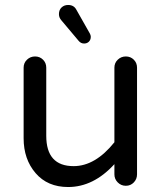

<svg xmlns="http://www.w3.org/2000/svg" viewBox="-20 -742 650 772"><path d="M254 10Q171 10 123 -46Q75 -102 75 -186V-470Q75 -489 88.5 -502Q102 -515 121 -515Q140 -515 153 -502Q166 -489 166 -470V-196Q166 -74 276 -74Q363 -74 440 -170V-470Q440 -489 453.5 -502Q467 -515 486 -515Q505 -515 518 -502Q531 -489 531 -470V-41Q531 -22 518 -8.5Q505 5 486 5Q467 5 453.5 -8.5Q440 -22 440 -41V-82Q356 10 254 10ZM254 -722Q277 -722 287 -703L338 -613Q345 -602 345 -594Q345 -582 337.5 -574.5Q330 -567 318 -567Q305 -567 296 -578L227 -660Q217 -671 217 -685Q217 -702 227.5 -712Q238 -722 254 -722Z"/></svg>

Font: Varela Round
Style: Regular
Weight: 400
Designer: Joe Prince
Foundry: Joe Prince
Version: Version 1.000